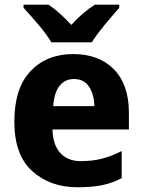

<svg xmlns="http://www.w3.org/2000/svg" viewBox="-20 -786 608 816"><path d="M291 -556.2C216.3 -556.2 156.2 -532.2 110.4 -484.4C64 -436 41 -364.3 41 -269C41 -174.3 66.4 -104 117.2 -58.6C167.5 -13.2 231.4 9.8 309.1 9.8C351.6 9.8 387.7 6.8 416.5 0.5C445.3 -5.9 472.2 -15.6 497.1 -28.8V-144C439.9 -114.7 388.2 -101.1 323.2 -101.1C247.1 -101.1 204.6 -151.9 203.1 -235.8H527.8V-308.1C527.8 -387.2 506.3 -448.2 463.9 -491.7C421.4 -534.7 363.8 -556.2 291 -556.2ZM293.9 -450.2C323.2 -450.2 344.7 -439 358.9 -417C373 -395 380.4 -367.7 380.9 -335H206.1C211.4 -413.6 245.6 -450.2 293.9 -450.2ZM382.8 -766.1C349.6 -744.6 314.9 -715.8 283.2 -680.2C249.5 -715.8 219.2 -744.6 186 -766.1H80.1V-752.9C97.2 -734.4 118.2 -710.9 142.1 -682.6C166 -654.3 185.1 -628.9 198.2 -606H370.1C384.3 -628.9 403.3 -654.3 427.2 -683.1C451.2 -711.9 470.7 -734.9 486.8 -752.9V-766.1Z"/></svg>

Font: Avrile Sans
Style: Bold
Weight: 700
Designer: Monotype Design Team, Google (font), Stefan Peev (BGR Cyrillic), Cristiano Sobral (main changes)
Foundry: The Avrile Sans Project Authors
Version: Version 3.110